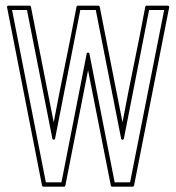

<svg xmlns="http://www.w3.org/2000/svg" viewBox="-20 -661 634 691"><path d="M86.4 -640.6Q90.3 -640.6 91.3 -636.7L173.3 -220.7Q192.9 -324.7 214.4 -428.7Q235.8 -532.7 255.4 -636.7Q256.3 -640.6 260.3 -640.6H334Q337.9 -640.6 338.9 -636.7L420.9 -220.7Q440.4 -324.7 461.9 -428.7Q483.4 -532.7 502.9 -636.7Q503.9 -640.6 507.8 -640.6H584Q586.4 -640.6 587.9 -638.9Q589.4 -637.2 588.9 -634.8L462.4 6.8Q461.4 10.7 457.5 10.7H383.8Q379.9 10.7 378.9 6.8L296.9 -408.2Q285.6 -352.1 274.2 -293Q262.7 -233.9 251.5 -177.7Q242.2 -130.9 233.2 -85Q224.1 -39.1 215.3 6.8Q214.4 10.7 210.4 10.7H136.2Q132.3 10.7 131.3 6.8L5.4 -634.8Q4.9 -637.2 6.3 -638.9Q7.8 -640.6 10.3 -640.6ZM23.4 -625Q53.7 -468.8 84.2 -314.9Q114.7 -161.1 145 -4.9H201.2L292 -467.8Q293 -471.7 296.9 -471.7Q300.8 -471.7 301.8 -467.8L392.6 -4.9H448.2Q479 -162.1 509.5 -314.9Q540 -467.8 570.8 -625H516.6L425.8 -162.1Q424.8 -158.2 420.9 -158.2Q417 -158.2 416 -162.1L324.7 -625H269L178.2 -162.1Q177.2 -158.2 173.3 -158.2Q169.4 -158.2 168.5 -162.1L77.1 -625Z"/></svg>

Font: Fibel Sued Kontur LRS
Style: Regular
Weight: 400
Designer: Peter Wiegel
Foundry: Peter Wiegel
Version: Version 000.000